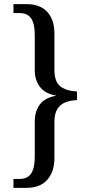

<svg xmlns="http://www.w3.org/2000/svg" viewBox="-20 -780 436 928"><path d="M45 128V85H73Q114 85 131 58Q148 31 148 -20V-193Q148 -242 172.5 -275Q197 -308 251 -317V-318Q199 -327 173.5 -359.5Q148 -392 148 -441V-612Q148 -664 131 -690.5Q114 -717 73 -717H45V-760H108Q174 -760 208.5 -722.5Q243 -685 243 -617V-443Q243 -382 274.5 -360.5Q306 -339 352 -338V-296Q321 -295 296.5 -285.5Q272 -276 257.5 -253.5Q243 -231 243 -190V-16Q243 50 208.5 89Q174 128 108 128Z"/></svg>

Font: Noto Serif Myanmar SemCond
Style: Regular
Weight: 400
Width: 4
Designer: Ben Mitchell and the Monotype Design Team
Foundry: Monotype Imaging Inc.
Version: Version 2.106; ttfautohint (v1.8.4.7-5d5b)